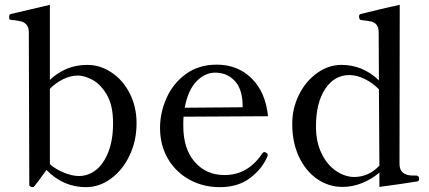

<svg xmlns="http://www.w3.org/2000/svg" viewBox="-20 -759 1772 793"><path d="M544 -250Q544 -177 515 -116.5Q486 -56 438 -21Q390 14 335 14Q241 14 172 -57Q128 4 122 10Q119 14 116 14L110 13Q106 12 103.5 10Q101 8 101 5L99 -625Q99 -646 90 -656.5Q81 -667 68 -670.5Q55 -674 27 -677Q21 -677 19.5 -679Q18 -681 18 -687V-692Q18 -699 24 -701L186 -739V-429Q252 -491 340 -491Q394 -491 441 -459.5Q488 -428 516 -373Q544 -318 544 -250ZM447 -250Q447 -325 420.5 -369Q394 -413 360.5 -430Q327 -447 302 -447Q272 -447 241 -432Q210 -417 186 -392V-81Q211 -59 245 -45.5Q279 -32 306 -32Q345 -32 377 -57.5Q409 -83 428 -132.5Q447 -182 447 -250Z M1086 -119Q1086 -116 1083 -110Q1062 -61 1012.5 -23.5Q963 14 888 14Q819 14 762.5 -17Q706 -48 673.5 -103.5Q641 -159 641 -231Q641 -294 668 -354.5Q695 -415 748 -453.5Q801 -492 875 -492Q962 -492 1019.5 -435Q1077 -378 1087 -279L738 -277Q737 -265 737 -240Q737 -144 784.5 -90Q832 -36 907 -36Q1004 -36 1063 -125Q1067 -131 1072 -131Q1075 -131 1081 -127Q1086 -124 1086 -119ZM743 -314 982 -316V-329Q980 -394 948 -426.5Q916 -459 869 -459Q826 -459 791 -422.5Q756 -386 743 -314Z M1711 -20Q1711 -12 1705 -10Q1681 -6 1633.5 1Q1586 8 1547 13V-46Q1515 -19 1475.5 -3Q1436 13 1395 13Q1337 13 1289.5 -20Q1242 -53 1214.5 -112Q1187 -171 1187 -247Q1187 -312 1215 -368Q1243 -424 1290 -457.5Q1337 -491 1390 -491Q1479 -491 1545 -427L1544 -624Q1544 -646 1535.5 -656.5Q1527 -667 1513.5 -670Q1500 -673 1473 -676Q1463 -676 1463 -692Q1463 -699 1469 -701Q1494 -707 1543 -719Q1592 -731 1631 -739L1630 -82Q1630 -59 1643 -47Q1656 -35 1681 -34H1699Q1711 -34 1711 -20ZM1547 -75 1545 -390Q1520 -416 1487 -432.5Q1454 -449 1423 -449Q1361 -449 1323 -391.5Q1285 -334 1285 -237Q1285 -173 1308 -125.5Q1331 -78 1368 -53Q1405 -28 1444 -28Q1472 -28 1499 -40Q1526 -52 1547 -75Z"/></svg>

Font: Shippori Mincho Medium
Style: Regular
Weight: 500
Designer: FONTDASU
Foundry: FONTDASU / Google Inc. / but / Adobe
Version: Version 3.110; ttfautohint (v1.8.3)